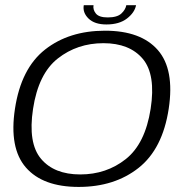

<svg xmlns="http://www.w3.org/2000/svg" viewBox="-20 -714 738 738"><path d="M282.5 4.5Q144.5 4.5 79.5 -70.2Q14.5 -145 37.5 -296Q61 -451 153.2 -523.5Q245.5 -596 383.5 -596Q521.5 -596 586.5 -521.8Q651.5 -447.5 628.5 -296Q605 -141.5 512.5 -68.5Q420 4.5 282.5 4.5ZM288.5 -43.5Q389 -43.5 463.5 -102.5Q538 -161.5 559 -295.5Q579.5 -427.5 528.8 -487.8Q478 -548 377.5 -548Q277 -548 202.2 -489.2Q127.5 -430.5 107 -295.5Q87 -164 137.5 -103.8Q188 -43.5 288.5 -43.5ZM389 -620Q343.5 -620 320.2 -642.8Q297 -665.5 302 -694H339.5Q336.5 -677 348.5 -662Q360.5 -647 394 -647Q430.5 -647 446.5 -662Q462.5 -677 465.5 -694H503Q497.5 -665.5 468 -642.8Q438.5 -620 389 -620Z"/></svg>

Font: Anybody ExtraExpanded Light
Style: Italic
Weight: 300
Width: 8
Italic angle: -10°
Designer: Tyler Finck
Foundry: Etcetera Type Company
Version: Version 1.010; ttfautohint (v1.8.3) -l 8 -r 50 -G 200 -x 14 